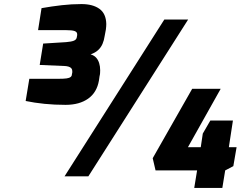

<svg xmlns="http://www.w3.org/2000/svg" viewBox="-20 -866 1195 943"><path d="M297 0 787 -770H904L414 0ZM934 57 948 -29H744L730 -89L924 -430H1064L903 -143H966L976 -210L1013 -274H1124L1104 -143H1142L1126 -50L1086 -29L1072 57ZM302 -351Q248 -351 198.5 -356Q149 -361 106 -370L124 -479H268Q294 -479 307.5 -481Q321 -483 327 -488Q333 -493 333 -500L335 -510Q335 -513 335 -514Q335 -515 335 -517Q335 -525 330.5 -530.5Q326 -536 316 -539Q306 -542 293 -542L175 -547L192 -652L304 -659Q330 -661 342.5 -666Q355 -671 357 -682L359 -693Q359 -694 359 -695Q359 -696 359 -698Q359 -709 346.5 -713.5Q334 -718 303 -718H167L184 -826Q235 -835 283.5 -840.5Q332 -846 380 -846Q436 -846 468.5 -822.5Q501 -799 502 -748Q502 -742 501.5 -735.5Q501 -729 500 -721L494 -689Q491 -668 483.5 -650.5Q476 -633 462 -620Q448 -607 425 -599Q442 -594 452 -583Q462 -572 467 -556Q472 -540 472 -521Q472 -514 471.5 -506.5Q471 -499 469 -492L466 -471Q456 -412 413 -381.5Q370 -351 302 -351Z"/></svg>

Font: Exo Thin ExtraBold
Style: Italic
Weight: 800
Italic angle: -9°
Version: Version 2.000